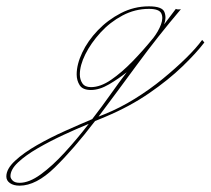

<svg xmlns="http://www.w3.org/2000/svg" viewBox="-282 -275 665 606"><path d="M188 -255Q230 -255 237 -237Q244 -219 236 -198Q247 -212 256 -224.5Q265 -237 273 -247Q278 -244 289 -246Q216 -160 151 -71.5Q86 17 29 93Q34 91 39 89Q44 87 49 85Q96 66 143 37Q190 8 231.5 -26Q273 -60 305.5 -92Q338 -124 356 -149L363 -141Q338 -108 294 -65.5Q250 -23 189 19Q128 61 52 93Q45 96 36.5 99.5Q28 103 18 107Q-50 196 -109 253.5Q-168 311 -220 311Q-239 311 -250.5 303Q-262 295 -262 282Q-262 258 -234.5 232.5Q-207 207 -165 183Q-123 159 -76 138Q-29 117 9 101Q40 61 67.5 22Q95 -17 118 -47Q93 -27 62.5 -9Q32 9 5 9Q-21 9 -30.5 -6Q-40 -21 -40 -40Q-40 -72 -22.5 -109Q-5 -146 26.5 -179Q58 -212 99.5 -233.5Q141 -255 188 -255ZM-30 -40Q-30 -24 -22 -12Q-14 0 5 0Q35 0 68.5 -23Q102 -46 136 -81Q170 -116 200 -153L201 -154Q218 -176 226 -197.5Q234 -219 227 -233Q220 -247 188 -247Q144 -247 104.5 -226Q65 -205 35 -172Q5 -139 -12.5 -104Q-30 -69 -30 -40ZM-249 281Q-249 288 -242 295Q-235 302 -220 302Q-190 302 -153.5 275.5Q-117 249 -78 206.5Q-39 164 -2 116Q-39 131 -82 151Q-125 171 -163 193Q-201 215 -225 237.5Q-249 260 -249 281Z"/></svg>

Font: Kapakana Light
Style: Regular
Weight: 300
Designer: Kyosuke Nagai
Version: Version 1.000